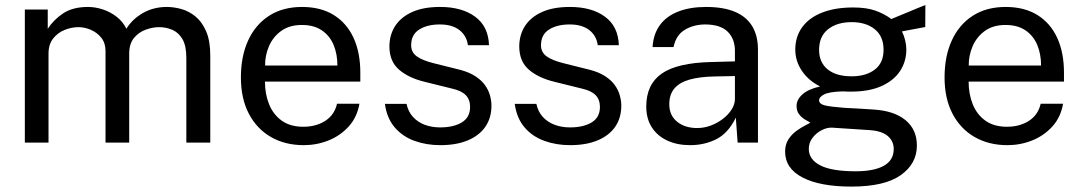

<svg xmlns="http://www.w3.org/2000/svg" viewBox="-20 -554 4206 746"><path d="M76.5 0V-517H165.5V-442Q187 -476 224.5 -501.5Q262 -527 322 -527Q350 -527 379.2 -517.5Q408.5 -508 433 -489Q457.5 -470 471 -442.5Q495 -480.5 536 -503.8Q577 -527 628.5 -527Q655.5 -527 685 -518.8Q714.5 -510.5 739.8 -489.8Q765 -469 781 -432.2Q797 -395.5 797 -338V0H704V-329Q704 -376 689 -401.8Q674 -427.5 649.8 -438Q625.5 -448.5 598 -448.5Q574 -448.5 547 -439Q520 -429.5 501 -407Q482 -384.5 482 -345.5V0H390V-356Q390 -386.5 373.8 -407Q357.5 -427.5 333.2 -438Q309 -448.5 285 -448.5Q258.5 -448.5 231.8 -438Q205 -427.5 186.8 -404.8Q168.5 -382 168.5 -345.5V0Z M1160 10Q1088 10 1033 -21.5Q978 -53 947 -112Q916 -171 916 -253.5Q916 -335 944 -396.5Q972 -458 1025.2 -492.5Q1078.5 -527 1153.5 -527Q1226.5 -527 1277 -495.5Q1327.5 -464 1353.8 -406.8Q1380 -349.5 1380 -271V-237H1009.5Q1009.5 -188 1025.8 -148.2Q1042 -108.5 1075 -85Q1108 -61.5 1158.5 -61.5Q1208 -61.5 1243.8 -84.5Q1279.5 -107.5 1289.5 -151H1376.5Q1367.5 -98.5 1334.8 -62.5Q1302 -26.5 1256.2 -8.2Q1210.5 10 1160 10ZM1010 -299.5H1291Q1291 -344 1276 -379.8Q1261 -415.5 1230.2 -436.2Q1199.5 -457 1153 -457Q1104.5 -457 1072.5 -433.8Q1040.5 -410.5 1025 -374.2Q1009.5 -338 1010 -299.5Z M1690.5 10Q1636.5 10 1590.2 -6.8Q1544 -23.5 1513.5 -59.2Q1483 -95 1475.5 -150.5H1559.5Q1566 -120 1584.5 -99.8Q1603 -79.5 1630.2 -69.2Q1657.5 -59 1690 -59Q1742.5 -59 1774.5 -78.5Q1806.5 -98 1806.5 -138.5Q1806.5 -167 1789.8 -184.2Q1773 -201.5 1737.5 -209.5L1630.5 -236Q1568 -251 1530.8 -283Q1493.5 -315 1493 -372.5Q1493 -418 1515 -452.5Q1537 -487 1580.8 -507Q1624.5 -527 1690 -527Q1774.5 -527 1826 -489.2Q1877.5 -451.5 1880 -378.5H1798Q1793 -415.5 1765 -437.2Q1737 -459 1689 -459Q1640 -459 1608.8 -439.2Q1577.5 -419.5 1577.5 -378Q1577.5 -350.5 1599.8 -334.8Q1622 -319 1664.5 -308.5L1768.5 -282.5Q1804 -273 1827.5 -257.5Q1851 -242 1864.5 -223Q1878 -204 1883.8 -183.2Q1889.5 -162.5 1889.5 -143.5Q1889.5 -96 1866 -61.8Q1842.5 -27.5 1798 -8.8Q1753.5 10 1690.5 10Z M2195 10Q2141 10 2094.8 -6.8Q2048.5 -23.5 2018 -59.2Q1987.5 -95 1980 -150.5H2064Q2070.5 -120 2089 -99.8Q2107.5 -79.5 2134.8 -69.2Q2162 -59 2194.5 -59Q2247 -59 2279 -78.5Q2311 -98 2311 -138.5Q2311 -167 2294.2 -184.2Q2277.5 -201.5 2242 -209.5L2135 -236Q2072.5 -251 2035.2 -283Q1998 -315 1997.5 -372.5Q1997.5 -418 2019.5 -452.5Q2041.5 -487 2085.2 -507Q2129 -527 2194.5 -527Q2279 -527 2330.5 -489.2Q2382 -451.5 2384.5 -378.5H2302.5Q2297.5 -415.5 2269.5 -437.2Q2241.5 -459 2193.5 -459Q2144.5 -459 2113.2 -439.2Q2082 -419.5 2082 -378Q2082 -350.5 2104.2 -334.8Q2126.5 -319 2169 -308.5L2273 -282.5Q2308.5 -273 2332 -257.5Q2355.5 -242 2369 -223Q2382.5 -204 2388.2 -183.2Q2394 -162.5 2394 -143.5Q2394 -96 2370.5 -61.8Q2347 -27.5 2302.5 -8.8Q2258 10 2195 10Z M2661.5 10Q2611 10 2572.8 -7.8Q2534.5 -25.5 2512.8 -59Q2491 -92.5 2491 -140Q2491 -226 2551 -268Q2611 -310 2743.5 -313L2835.5 -315.5V-356Q2835.5 -403.5 2807 -431.2Q2778.5 -459 2719 -459Q2674.5 -458.5 2640.5 -438Q2606.5 -417.5 2597 -371H2515.5Q2518.5 -421.5 2543.8 -456.2Q2569 -491 2615 -509Q2661 -527 2723.5 -527Q2791 -527 2835.8 -508Q2880.5 -489 2902.8 -452Q2925 -415 2925 -361V0H2846L2839 -97Q2809.5 -36.5 2763.2 -13.2Q2717 10 2661.5 10ZM2689 -56.5Q2715.5 -56.5 2741.2 -66Q2767 -75.5 2788.2 -91.8Q2809.5 -108 2822.5 -128.2Q2835.5 -148.5 2835.5 -170V-258.5L2759 -257Q2699.5 -256 2660 -245Q2620.5 -234 2600.5 -210.5Q2580.5 -187 2580.5 -149Q2580.5 -105.5 2611 -81Q2641.5 -56.5 2689 -56.5Z M3288 171Q3166.5 171 3098.5 135.8Q3030.5 100.5 3030.5 35Q3030.5 7 3043.5 -12.8Q3056.5 -32.5 3074.5 -45.5Q3092.5 -58.5 3108 -66.2Q3123.5 -74 3128.5 -77.5Q3119.5 -82.5 3107 -90Q3094.5 -97.5 3084.8 -110Q3075 -122.5 3075 -142.5Q3075 -167 3098 -187.5Q3121 -208 3166.5 -218Q3121 -241 3095.5 -279Q3070 -317 3070 -361.5Q3070 -411.5 3097 -448.5Q3124 -485.5 3174.5 -505.2Q3225 -525 3295 -525Q3345.5 -525 3379.8 -513.2Q3414 -501.5 3443.5 -480Q3451.5 -483.5 3469 -490.8Q3486.5 -498 3507.2 -506.5Q3528 -515 3546.2 -522.8Q3564.5 -530.5 3575.5 -534.5L3575 -449L3484.5 -432Q3492.5 -416 3497 -397Q3501.5 -378 3501.5 -361.5Q3501.5 -316 3477.8 -279Q3454 -242 3406 -220Q3358 -198 3286 -198Q3280 -198 3270.8 -198.2Q3261.5 -198.5 3255 -199Q3202 -197.5 3182.2 -187.2Q3162.5 -177 3162.5 -164.5Q3162.5 -150 3185 -144.5Q3207.5 -139 3261 -135Q3280.5 -134 3309.2 -132.5Q3338 -131 3373.5 -128.5Q3454.5 -123.5 3498.5 -87Q3542.5 -50.5 3542.5 11.5Q3542.5 82 3479.8 126.5Q3417 171 3288 171ZM3304.5 111.5Q3376 111.5 3414.2 90Q3452.5 68.5 3452.5 25Q3452.5 -6 3429 -25.8Q3405.5 -45.5 3358 -48.5L3213 -58Q3193.5 -59 3172.5 -48.2Q3151.5 -37.5 3137 -18.5Q3122.5 0.5 3122.5 24.5Q3122.5 65.5 3167 88.5Q3211.5 111.5 3304.5 111.5ZM3289 -257.5Q3344.5 -257.5 3378.8 -283.5Q3413 -309.5 3413 -360.5Q3413 -413 3378.8 -440.5Q3344.5 -468 3289 -468Q3232 -468 3197.2 -440.2Q3162.5 -412.5 3162.5 -360.5Q3162.5 -311.5 3195.8 -284.5Q3229 -257.5 3289 -257.5Z M3894 10Q3822 10 3767 -21.5Q3712 -53 3681 -112Q3650 -171 3650 -253.5Q3650 -335 3678 -396.5Q3706 -458 3759.2 -492.5Q3812.5 -527 3887.5 -527Q3960.5 -527 4011 -495.5Q4061.5 -464 4087.8 -406.8Q4114 -349.5 4114 -271V-237H3743.5Q3743.5 -188 3759.8 -148.2Q3776 -108.5 3809 -85Q3842 -61.5 3892.5 -61.5Q3942 -61.5 3977.8 -84.5Q4013.5 -107.5 4023.5 -151H4110.5Q4101.5 -98.5 4068.8 -62.5Q4036 -26.5 3990.2 -8.2Q3944.5 10 3894 10ZM3744 -299.5H4025Q4025 -344 4010 -379.8Q3995 -415.5 3964.2 -436.2Q3933.5 -457 3887 -457Q3838.5 -457 3806.5 -433.8Q3774.5 -410.5 3759 -374.2Q3743.5 -338 3744 -299.5Z"/></svg>

Font: Public Sans Thin
Style: Regular
Weight: 400
Version: Version 2.001